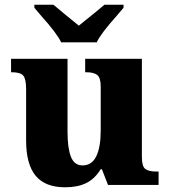

<svg xmlns="http://www.w3.org/2000/svg" viewBox="-20 -786 720 816"><path d="M91 -189V-407Q91 -450 79 -464.5Q67 -479 30 -479H27V-536H267V-226Q267 -156 281.5 -119.5Q296 -83 331 -83Q370 -83 389 -121.5Q408 -160 408 -231V-418Q408 -456 393 -467.5Q378 -479 346 -479H342V-536H583V-119Q583 -79 597.5 -68Q612 -57 644 -57H654V0H439L413 -67H408Q383 -26 346.5 -8Q310 10 257 10Q172 10 131.5 -39Q91 -88 91 -189ZM154 -720 126 -753V-766H207Q242 -736 315 -677Q400 -745 424 -766H505V-753L477 -720Q408 -643 391 -606H240Q223 -643 154 -720Z"/></svg>

Font: Noto Serif ExtraBold
Style: Regular
Weight: 800
Designer: Monotype Design Team
Foundry: Monotype Imaging Inc.
Version: Version 1.001